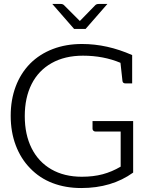

<svg xmlns="http://www.w3.org/2000/svg" viewBox="-20 -941 767 969"><path d="M447 -330H652V-70Q544 8 390 8Q311 8 245.5 -17Q180 -42 132 -92Q85 -140 59.5 -207.5Q34 -275 34 -357Q34 -437 59 -504Q84 -571 132 -620Q180 -668 246.5 -693.5Q313 -719 394 -719Q521 -719 647 -663V-520H614Q599 -520 598 -533L588 -624Q502 -660 399 -660Q307 -660 240.5 -622.5Q174 -585 139.5 -516.5Q105 -448 105 -355Q105 -262 139.5 -193Q174 -124 239 -86.5Q304 -49 393 -49Q451 -49 498 -61.5Q545 -74 589 -100V-277H463Q456 -277 451.5 -281Q447 -285 447 -291ZM522 -921 412 -795H354L244 -921H287Q297 -921 303 -915L383 -835L461 -915Q467 -921 478 -921Z"/></svg>

Font: Aleo Light
Style: Regular
Weight: 300
Designer: Alessio Laiso
Foundry: Alessio Laiso
Version: Version 2.000